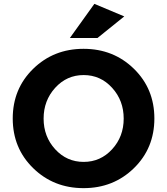

<svg xmlns="http://www.w3.org/2000/svg" viewBox="-20 -968 866 995"><path d="M621 -353.5Q621 -447 561 -513Q501 -579 413.5 -579Q326 -579 266 -513Q206 -447 206 -353.5Q206 -260 266 -194.5Q326 -129 413.5 -129Q501 -129 561 -194.5Q621 -260 621 -353.5ZM674 -96.5Q568 7 413 7Q258 7 152 -96.5Q46 -200 46 -354Q46 -508 152 -611.5Q258 -715 413 -715Q568 -715 674 -611.5Q780 -508 780 -354Q780 -200 674 -96.5ZM485 -771H342L469 -948L624 -883Z"/></svg>

Font: Montreal
Style: Bold
Weight: 700
Designer: Julieta Ulanovsky, usr_local_share
Foundry: Julieta Ulanovsky, usr_local_share
Version: Version 2.001